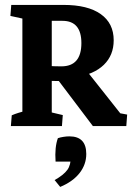

<svg xmlns="http://www.w3.org/2000/svg" viewBox="-20 -503 527 766"><path d="M350.6 0 200.7 -198.2 317.4 -231 465.8 -43.5 421.9 -58.1 487.3 -45.9 483.9 0ZM216.3 -179.7Q167.5 -179.7 111.8 -185.5L119.1 -244.1Q173.8 -238.3 225.1 -238.3Q304.7 -238.3 304.7 -331.1Q304.7 -419.9 229 -419.9H121.6V-483.4H233.4Q330.1 -483.4 381.8 -446.8Q433.6 -410.2 433.6 -342.3Q433.6 -282.7 394.3 -244.4Q355 -206.1 281.2 -194.8L250.5 -181.6Q242.2 -180.7 233.6 -180.2Q225.1 -179.7 216.3 -179.7ZM69.3 -7.3V-476.6H186.5V-7.3ZM23.4 0 26.9 -43Q50.3 -53.2 87.9 -62L69.3 -12.2V-88.9H186.5V-12.2L170.4 -58.1L230.5 -43.9L227.1 0ZM232.4 -483.4 229 -440.4Q205.6 -430.2 168 -421.4L186.5 -471.2V-394.5H69.3V-471.2L86.4 -425.3L21.5 -439.5L24.9 -483.4ZM220.2 242.7 197.8 215.3Q233.4 195.8 249 174.3Q262.7 155.3 262.7 120.6L287.1 141.6H201.7Q197.8 84 210.9 48.3Q220.7 44.9 233.2 43Q245.6 41 256.8 41Q324.2 41 324.2 111.3Q324.2 153.3 297.4 187.5Q270.5 221.7 220.2 242.7Z"/></svg>

Font: Markazi Text
Style: Regular
Weight: 400
Designer: Borna Izadpanah (Arabic designer), Fiona Ross (Arabic design director) and Florian Runge (Latin designer)
Foundry: Borna Izadpanah and Florian Runge
Version: Version 1.000